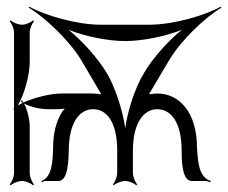

<svg xmlns="http://www.w3.org/2000/svg" viewBox="-20 -542 683 575"><path d="M9 10 12 13C18 7 34 0 46 0C57 0 73 7 79 13L82 10C76 4 69 -12 69 -24V-164C69 -183 62 -214 52 -232C70 -222 101 -215 121 -215H155C160 -215 168 -216 174 -217C170 -213 166 -207 163 -202C148 -176 139 -142 139 -99C138 -60 136 -11 104 0L106 4C108 3 112 0 116 0H155C185 0 185 -66 186 -91C186 -173 217 -215 259 -215C301 -215 331 -174 331 -91V-24C331 -12 324 4 318 10L321 13C327 7 343 0 355 0C366 0 382 7 388 13L391 10C385 4 378 -12 378 -24V-91C378 -173 410 -215 451 -215C493 -215 524 -174 524 -91C524 -66 524 0 554 0H597C601 0 606 3 609 4L611 0C575 -12 573 -56 570 -99C570 -207 516 -262 451 -262C444 -262 437 -261 430 -260H427C427 -261 428 -262 428 -263L488 -364C524 -424 597 -492 643 -519L641 -522C595 -496 499 -468 428 -468H281C210 -468 114 -496 68 -522L66 -519C112 -492 185 -424 222 -364L282 -262C282 -261 283 -261 283 -260H280C273 -261 265 -262 258 -262H164C132 -262 83 -250 50 -235C48 -238 47 -240 45 -242L42 -239C44 -237 46 -236 48 -234C42 -231 38 -229 33 -226C53 -258 69 -318 69 -357V-445C69 -456 76 -472 82 -478L79 -481C73 -475 57 -468 46 -468C34 -468 18 -475 12 -481L9 -478C15 -472 22 -456 22 -445V-218L20 -216L22 -214V-24C22 -12 15 4 9 10ZM185 -453C231 -434 302 -419 355 -419C408 -419 479 -434 525 -453C486 -422 437 -368 411 -323C383 -277 362 -208 355 -158C348 -208 327 -277 300 -323C273 -368 224 -422 185 -453Z"/></svg>

Font: Armata Saber
Style: Rg
Weight: 400
Designer: Jasper
Foundry: Cannot Into Space Fonts
Version: Version 0.970